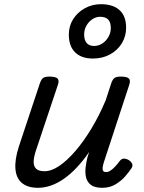

<svg xmlns="http://www.w3.org/2000/svg" viewBox="-20 -880 686 915"><path d="M161 15Q112 15 84.5 -8Q57 -31 53.5 -75.5Q50 -120 70 -182L170 -483Q177 -503 186.5 -509Q196 -515 215 -515Q246 -515 254.5 -505.5Q263 -496 256 -476L152 -165Q142 -136 140.5 -113Q139 -90 151 -77Q163 -64 192 -64Q225 -64 262 -89Q299 -114 338.5 -159.5Q378 -205 415.5 -267Q453 -329 484 -403L510 -483Q517 -503 526.5 -509Q536 -515 555 -515Q586 -515 594.5 -505.5Q603 -496 596 -476L475 -107Q470 -91 469 -80.5Q468 -70 472 -65Q476 -60 485 -60Q496 -60 506.5 -67Q517 -74 528 -85.5Q539 -97 550 -112Q558 -123 569 -124Q580 -125 594 -117Q608 -107 610.5 -97.5Q613 -88 607 -79Q596 -62 577 -40Q558 -18 530.5 -1.5Q503 15 468 15Q431 15 413 1Q395 -13 390 -35Q385 -57 388 -82Q391 -107 397 -131L405 -156Q377 -115 347 -83Q317 -51 286 -29Q255 -7 223.5 4Q192 15 161 15ZM423 -601Q368 -601 338 -630.5Q308 -660 308 -715Q308 -756 328.5 -788.5Q349 -821 384 -840.5Q419 -860 461 -860Q519 -860 550 -831.5Q581 -803 581 -748Q581 -707 560.5 -673.5Q540 -640 504 -620.5Q468 -601 423 -601ZM428 -661Q450 -661 468 -673Q486 -685 497 -704.5Q508 -724 508 -746Q508 -774 495.5 -787Q483 -800 457 -800Q437 -800 419.5 -788Q402 -776 391.5 -757Q381 -738 381 -716Q381 -689 393 -675Q405 -661 428 -661Z"/></svg>

Font: Playwrite AU TAS
Style: Regular
Weight: 400
Designer: Veronika Burian, José Scaglione
Foundry: TypeTogether
Version: Version 1.002